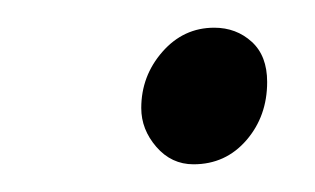

<svg xmlns="http://www.w3.org/2000/svg" viewBox="-20 -300 230 140"><path d="M83 -221.2Q83 -244.6 98.4 -262.2Q113.8 -279.8 136.2 -279.8Q152.3 -279.8 163.6 -269.5Q174.8 -259.3 174.8 -240.2Q174.8 -215.3 159.7 -197.8Q144.5 -180.2 121.1 -180.2Q105 -180.2 94 -192.9Q83 -205.6 83 -221.2Z"/></svg>

Font: Dehuti Alt
Style: Bold-Italic
Weight: 700
Version: Version 1.2